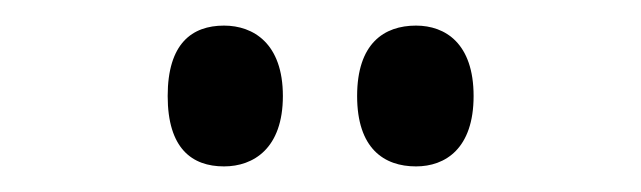

<svg xmlns="http://www.w3.org/2000/svg" viewBox="-20 -767 501 150"><path d="M305 -637C328 -637 350 -651 350 -692C350 -733 328 -747 305 -747C280 -747 259 -733 259 -692C259 -651 280 -637 305 -637ZM155 -637C178 -637 201 -651 201 -692C201 -733 178 -747 155 -747C130 -747 111 -733 111 -692C111 -651 130 -637 155 -637Z"/></svg>

Font: Noto Serif Georgian ExtraCondensed Medium
Style: Regular
Weight: 500
Width: 2
Designer: Monotype Design Team, Akaki Razmadze
Foundry: Google LLC
Version: Version 2.003